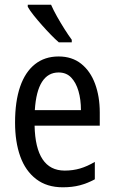

<svg xmlns="http://www.w3.org/2000/svg" viewBox="-20 -786 484 816"><path d="M229 -546Q286 -546 325 -515Q364 -484 384 -430Q404 -376 404 -308V-252H127Q129 -157 161 -109Q193 -61 255 -61Q290 -61 320.5 -70Q351 -79 383 -98V-24Q352 -7 319.5 1.5Q287 10 247 10Q179 10 133.5 -25Q88 -60 66 -121.5Q44 -183 44 -265Q44 -355 65.5 -417.5Q87 -480 128.5 -513Q170 -546 229 -546ZM229 -478Q184 -478 158.5 -438Q133 -398 128 -318H324Q324 -363 313.5 -399Q303 -435 282.5 -456.5Q262 -478 229 -478ZM197 -766Q207 -743 222.5 -715.5Q238 -688 254.5 -662Q271 -636 285 -617V-606H230Q215 -619 196 -638.5Q177 -658 158 -679.5Q139 -701 123 -721Q107 -741 98 -757V-766Z"/></svg>

Font: Noto Sans Display Condensed
Style: Regular
Weight: 400
Width: 3
Designer: Monotype Design Team
Foundry: Monotype Imaging Inc.
Version: Version 2.003